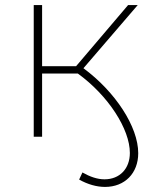

<svg xmlns="http://www.w3.org/2000/svg" viewBox="-20 -539 595 757"><path d="M523 -519H485L280 -278H146V-519H113V0H146V-249H287C407 -162 492 -30 492 64C492 126 452 168 392 168C364 168 335 158 305 141L292 169C326 188 361 198 394 198C472 198 525 144 525 65C525 -39 435 -177 309 -270Z"/></svg>

Font: Talent ExtraLight
Style: Regular
Weight: 200
Designer: Mike Powis
Version: Version 1.001;hotconv 1.0.109;makeotfexe 2.5.65596